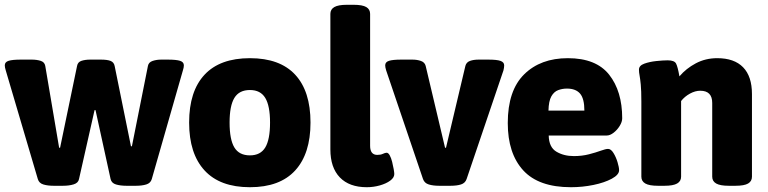

<svg xmlns="http://www.w3.org/2000/svg" viewBox="-22 -774 3206 802"><path d="M202 2Q177 2 159 -3.5Q141 -9 136 -26L2 -480Q-2 -493 -2 -501Q-2 -515 14 -520Q30 -525 65 -525H111Q131 -525 147.5 -520Q164 -515 167 -499L225 -157H229L300 -499Q303 -515 318.5 -520Q334 -525 355 -525H400Q426 -525 440 -519.5Q454 -514 457 -498L525 -163H529L596 -499Q599 -514 615.5 -519.5Q632 -525 651 -525H679Q714 -525 730 -520Q746 -515 746 -501Q746 -492 742 -480L612 -26Q607 -9 589 -3.5Q571 2 546 2H506Q481 2 462.5 -3.5Q444 -9 440 -26L377 -314H373L308 -26Q305 -10 286 -4Q267 2 241 2Z M1022 8Q897 8 832.5 -62Q768 -132 768 -262Q768 -393 832.5 -462Q897 -531 1022 -531Q1147 -531 1211 -462Q1275 -393 1275 -262Q1275 -132 1211 -62Q1147 8 1022 8ZM1022 -125Q1066 -125 1086 -158Q1106 -191 1106 -262Q1106 -332 1086 -365Q1066 -398 1022 -398Q977 -398 957 -365Q937 -332 937 -262Q937 -191 957 -158Q977 -125 1022 -125Z M1510 8Q1437 8 1397.5 -33Q1358 -74 1358 -150V-716Q1358 -735 1374.5 -744.5Q1391 -754 1427 -754H1455Q1492 -754 1508 -744.5Q1524 -735 1524 -716V-165Q1524 -127 1554 -127Q1568 -127 1577.5 -131.5Q1587 -136 1593 -136Q1600 -136 1606 -125Q1612 -114 1616 -98Q1620 -82 1622.5 -67.5Q1625 -53 1625 -47Q1625 -32 1608 -19.5Q1591 -7 1564.5 0.5Q1538 8 1510 8Z M1812 2Q1787 2 1769 -3.5Q1751 -9 1745 -26L1591 -480Q1587 -493 1587 -501Q1587 -515 1603 -520Q1619 -525 1654 -525H1701Q1720 -525 1736 -519.5Q1752 -514 1756 -499L1837 -157H1841L1922 -499Q1926 -514 1941 -519.5Q1956 -525 1977 -525H2018Q2054 -525 2069 -519.5Q2084 -514 2084 -501Q2084 -492 2081 -480L1927 -26Q1921 -9 1903.5 -3.5Q1886 2 1860 2Z M2363 8Q2228 8 2163.5 -62.5Q2099 -133 2099 -260Q2099 -396 2167.5 -463.5Q2236 -531 2350 -531Q2468 -531 2522.5 -462Q2577 -393 2577 -280Q2577 -265 2566.5 -248Q2556 -231 2541 -219.5Q2526 -208 2513 -208H2270Q2271 -159 2302 -140.5Q2333 -122 2375 -122Q2409 -122 2438 -129.5Q2467 -137 2487.5 -144.5Q2508 -152 2518 -152Q2530 -152 2540.5 -135Q2551 -118 2557.5 -96.5Q2564 -75 2564 -63Q2564 -44 2533.5 -27.5Q2503 -11 2457 -1.5Q2411 8 2363 8ZM2269 -312H2419Q2419 -362 2401 -383Q2383 -404 2346 -404Q2327 -404 2309.5 -397.5Q2292 -391 2281 -371.5Q2270 -352 2269 -312Z M2726 2Q2690 2 2673.5 -7.5Q2657 -17 2657 -36V-349Q2657 -396 2654.5 -421Q2652 -446 2649.5 -459Q2647 -472 2647 -483Q2647 -500 2669 -508Q2691 -516 2719.5 -519Q2748 -522 2767 -522Q2795 -522 2802 -508.5Q2809 -495 2816 -455Q2844 -488 2884.5 -509.5Q2925 -531 2974 -531Q3045 -531 3082 -493Q3119 -455 3119 -381V-36Q3119 -17 3103 -7.5Q3087 2 3050 2H3022Q2986 2 2969.5 -7.5Q2953 -17 2953 -36V-344Q2953 -395 2903 -395Q2882 -395 2860 -383Q2838 -371 2823 -352V-36Q2823 -17 2806.5 -7.5Q2790 2 2754 2Z"/></svg>

Font: Asap ExtraBold
Style: Regular
Weight: 800
Designer: Pablo Cosgaya
Foundry: Omnibus-Type
Version: Version 3.001; ttfautohint (v1.8.4.7-5d5b)